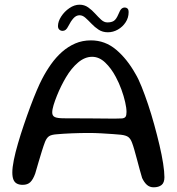

<svg xmlns="http://www.w3.org/2000/svg" viewBox="-20 -778 753 818"><path d="M634.5 20Q618 20 606.2 9.8Q594.5 -0.5 585.5 -19.5Q581 -34.5 575.2 -55.5Q569.5 -76.5 563.8 -98.2Q558 -120 552.5 -139.2Q547 -158.5 542.5 -170Q536.5 -186.5 526.8 -194Q517 -201.5 495 -204Q484.5 -205 461.2 -206.8Q438 -208.5 410.8 -210Q383.5 -211.5 359.5 -211.5Q323 -211.5 286 -210Q249 -208.5 222.5 -206Q199.5 -204.5 189.2 -197.8Q179 -191 172 -174Q166 -158.5 158.8 -135.5Q151.5 -112.5 144.2 -87.2Q137 -62 130 -38.5Q121 -13.5 109.2 -2Q97.5 9.5 76.5 9.5Q62 9.5 52 4.2Q42 -1 37.2 -12.8Q32.5 -24.5 32.5 -43.5Q32.5 -64.5 39 -96.8Q45.5 -129 56.8 -167.5Q68 -206 81.8 -246.5Q95.5 -287 109.5 -324.5Q123.5 -362 136.5 -392.5Q149.5 -423 159 -441Q176 -474 197.2 -504Q218.5 -534 244.2 -556.8Q270 -579.5 300.5 -592.8Q331 -606 367.5 -606Q427.5 -606 474.5 -566.5Q521.5 -527 557 -463.5Q569.5 -443 583.2 -408.8Q597 -374.5 611 -332.8Q625 -291 637.2 -246.5Q649.5 -202 659.5 -159.5Q669.5 -117 675 -81.5Q680.5 -46 680.5 -23Q680.5 0.5 668.2 10.2Q656 20 634.5 20ZM500.5 -273.5Q511.5 -275 515.2 -281Q519 -287 519 -301Q519 -318 513.2 -343.2Q507.5 -368.5 497.2 -396.8Q487 -425 473.5 -450Q454 -487 428.2 -511.5Q402.5 -536 372.5 -536Q341.5 -536 312.8 -511.8Q284 -487.5 261 -448.5Q251.5 -432.5 241.2 -412Q231 -391.5 222.5 -370.2Q214 -349 208.2 -330.2Q202.5 -311.5 202.5 -298.5Q202.5 -284.5 213.8 -279.2Q225 -274 253.5 -274Q318.5 -274 366 -273.5Q413.5 -273 446.2 -272.8Q479 -272.5 500.5 -273.5ZM247 -646.5Q238.5 -646.5 232.8 -651.8Q227 -657 227 -667Q227 -686.5 240.8 -707.8Q254.5 -729 275.8 -743.5Q297 -758 319 -758Q339.5 -758 355.8 -746.5Q372 -735 385.2 -720.2Q398.5 -705.5 411 -694Q423.5 -682.5 437.5 -682.5Q455 -682.5 465.2 -689.2Q475.5 -696 484.5 -717.5Q491.5 -735 497.5 -740.5Q503.5 -746 512 -746Q518 -746 523 -741.8Q528 -737.5 528 -726Q528 -702.5 515.2 -683Q502.5 -663.5 482.2 -652Q462 -640.5 439.5 -640.5Q417 -640.5 400.2 -651.5Q383.5 -662.5 370 -676.8Q356.5 -691 344.2 -702Q332 -713 319 -713Q304.5 -713 293 -700.2Q281.5 -687.5 271 -666.5Q265.5 -655.5 259.8 -651Q254 -646.5 247 -646.5Z"/></svg>

Font: Gluten Light
Style: Regular
Weight: 300
Designer: Tyler Finck
Foundry: Etcetera Type Company
Version: Version 1.300